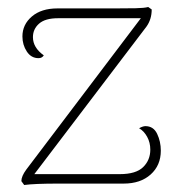

<svg xmlns="http://www.w3.org/2000/svg" viewBox="-20 -524 516 548"><path d="M439 -94Q439 -52 410 -26Q381 0 333 0H146Q79 0 49 4L41 -7Q41 -21 55 -40L382 -472H146Q109 -472 91.5 -456.5Q74 -441 74 -418Q74 -388 105 -366Q100 -358 90 -358Q69 -358 56.5 -377Q44 -396 44 -420Q44 -454 71 -477Q98 -500 144 -500H308Q342 -500 367 -500.5Q392 -501 403 -504L413 -497Q413 -469 398 -448L78 -27H322Q368 -27 388.5 -47Q409 -67 409 -97Q409 -117 400 -133.5Q391 -150 377 -158Q388 -164 395 -164Q418 -164 428.5 -142Q439 -120 439 -94Z"/></svg>

Font: Arima Madurai Thin
Style: Regular
Weight: 250
Designer: Joana Correia and Natanael Gama
Foundry: NDISCOVER
Version: Version 1.019; ttfautohint (v1.5) -l 7 -r 28 -G 50 -x 13 -D 